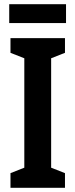

<svg xmlns="http://www.w3.org/2000/svg" viewBox="-20 -896 359 916"><path d="M24 -876V-786H295V-876ZM290 -70 224 -96V-618L290 -644V-714H30V-644L96 -618V-96L30 -70V0H290Z"/></svg>

Font: Noto Sans UI Condensed
Style: Bold
Weight: 700
Width: 3
Designer: Monotype Design Team
Foundry: Monotype Imaging Inc.
Version: 1.001